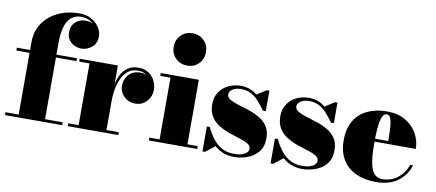

<svg xmlns="http://www.w3.org/2000/svg" viewBox="-69 -1020 2932 1290"><g transform="rotate(10 1397.0 -375.0)"><path d="M98.5 0V-511.5Q98.5 -587 136 -642.8Q173.5 -698.5 238.2 -729.2Q303 -760 385.5 -760Q433.5 -760 467.8 -739.5Q502 -719 520.2 -689.2Q538.5 -659.5 538.5 -631Q538.5 -581.5 506.2 -555.2Q474 -529 436 -529Q413.5 -529 390.2 -539Q367 -549 351.2 -570Q335.5 -591 335.5 -623.5Q335.5 -668.5 364.5 -693.8Q393.5 -719 431 -719Q457 -719 481.5 -708.5Q506 -698 521.8 -678.2Q537.5 -658.5 537.5 -631H518.5Q518.5 -661.5 501.8 -686Q485 -710.5 458 -725Q431 -739.5 400.5 -739.5Q358 -739.5 331 -716Q304 -692.5 291.2 -648Q278.5 -603.5 278.5 -540V0ZM8.5 0V-19.5H398.5V0ZM8.5 -440.5V-460H418.5V-440.5Z M686 -212Q686 -268 694 -315.2Q702 -362.5 719.8 -397Q737.5 -431.5 766.8 -450.5Q796 -469.5 838 -469.5Q879.5 -469.5 907.8 -450.2Q936 -431 950.2 -401Q964.5 -371 964.5 -339Q964.5 -295 934.2 -261.5Q904 -228 856.5 -228Q809.5 -228 778.8 -258.8Q748 -289.5 748 -330.5Q748 -375 776.2 -407Q804.5 -439 855.5 -439Q887 -439 911.5 -424.5Q936 -410 949.8 -387Q963.5 -364 963.5 -339H944Q944 -367 931.5 -392.2Q919 -417.5 894.8 -433.5Q870.5 -449.5 835.5 -449.5Q803 -449.5 777.5 -433Q752 -416.5 734.2 -385.2Q716.5 -354 707 -310Q697.5 -266 697.5 -212ZM697.5 -460V-19.5H782V0H437V-19.5H507.5V-440.5H437V-460Z M1155 -540Q1108 -540 1076.5 -571.5Q1045 -603 1045 -650Q1045 -697.5 1076.5 -728.8Q1108 -760 1155 -760Q1202.5 -760 1233.8 -728.8Q1265 -697.5 1265 -650Q1265 -603 1233.8 -571.5Q1202.5 -540 1155 -540ZM1250 -460V-19.5H1320V0H990V-19.5H1060V-440.5H990V-460Z M1357.5 10V-160H1377.5Q1401.5 -109.5 1429.5 -76.2Q1457.5 -43 1491.8 -26.8Q1526 -10.5 1569 -10.5Q1599 -10.5 1620.8 -17.2Q1642.5 -24 1654.2 -35.8Q1666 -47.5 1666 -62.5Q1666 -83 1644.2 -95.8Q1622.5 -108.5 1588.5 -118.8Q1554.5 -129 1516.5 -142.2Q1478.5 -155.5 1444.2 -176Q1410 -196.5 1388.5 -230Q1367 -263.5 1367 -315Q1367 -362 1389.8 -396.5Q1412.5 -431 1451.2 -450Q1490 -469 1537 -469Q1571.5 -469 1598.8 -458Q1626 -447 1648 -429L1712.5 -470H1729.5V-330H1710Q1687 -362.5 1663.5 -389.2Q1640 -416 1610 -432Q1580 -448 1537.5 -448Q1516.5 -448 1499.2 -441.2Q1482 -434.5 1471.8 -423.2Q1461.5 -412 1461.5 -398Q1461.5 -377 1483.5 -364Q1505.5 -351 1540.2 -340.5Q1575 -330 1613.8 -317.5Q1652.5 -305 1687 -285.2Q1721.5 -265.5 1743.5 -233.5Q1765.5 -201.5 1765.5 -152Q1765.5 -92.5 1735.8 -57Q1706 -21.5 1661.8 -5.8Q1617.5 10 1574 10Q1532.5 10 1499 -2.8Q1465.5 -15.5 1438.5 -40L1374.5 10Z M1822 10V-160H1842Q1866 -109.5 1894 -76.2Q1922 -43 1956.2 -26.8Q1990.5 -10.5 2033.5 -10.5Q2063.5 -10.5 2085.2 -17.2Q2107 -24 2118.8 -35.8Q2130.5 -47.5 2130.5 -62.5Q2130.5 -83 2108.8 -95.8Q2087 -108.5 2053 -118.8Q2019 -129 1981 -142.2Q1943 -155.5 1908.8 -176Q1874.5 -196.5 1853 -230Q1831.5 -263.5 1831.5 -315Q1831.5 -362 1854.2 -396.5Q1877 -431 1915.8 -450Q1954.5 -469 2001.5 -469Q2036 -469 2063.2 -458Q2090.5 -447 2112.5 -429L2177 -470H2194V-330H2174.5Q2151.5 -362.5 2128 -389.2Q2104.5 -416 2074.5 -432Q2044.5 -448 2002 -448Q1981 -448 1963.8 -441.2Q1946.5 -434.5 1936.2 -423.2Q1926 -412 1926 -398Q1926 -377 1948 -364Q1970 -351 2004.8 -340.5Q2039.5 -330 2078.2 -317.5Q2117 -305 2151.5 -285.2Q2186 -265.5 2208 -233.5Q2230 -201.5 2230 -152Q2230 -92.5 2200.2 -57Q2170.5 -21.5 2126.2 -5.8Q2082 10 2038.5 10Q1997 10 1963.5 -2.8Q1930 -15.5 1903 -40L1839 10Z M2537 10Q2461.5 10 2403.2 -16.8Q2345 -43.5 2312 -96.8Q2279 -150 2279 -230Q2279 -310 2311.2 -363.2Q2343.5 -416.5 2401 -443.2Q2458.5 -470 2534 -470Q2608.5 -470 2660.2 -439Q2712 -408 2739 -359Q2766 -310 2766 -255.5H2345.5V-275.5H2575Q2574.5 -310 2573.5 -341.5Q2572.5 -373 2568.8 -397.8Q2565 -422.5 2556.8 -436.5Q2548.5 -450.5 2534 -450.5Q2519.5 -450.5 2509.8 -435.5Q2500 -420.5 2494.5 -393.2Q2489 -366 2486.8 -329.5Q2484.5 -293 2484.5 -250Q2484.5 -196 2488.2 -152.8Q2492 -109.5 2502.2 -79Q2512.5 -48.5 2531 -32.5Q2549.5 -16.5 2579 -16.5Q2639.5 -16.5 2684.2 -52Q2729 -87.5 2747.5 -143H2767Q2747.5 -78 2691.5 -34Q2635.5 10 2537 10Z"/></g></svg>

Font: Bodoni Moda 11pt Black
Style: Regular
Weight: 900
Designer: Owen Earl
Foundry: indestructible type
Version: Version 2.004